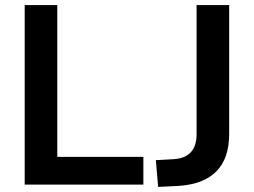

<svg xmlns="http://www.w3.org/2000/svg" viewBox="-20 -725 997 754"><path d="M77 0V-705H205V-109H543V0ZM601 9 592 -96 663 -100Q752 -106 752 -198V-705H880V-199Q880 -9 683 5Z"/></svg>

Font: Nunito Sans
Style: Bold
Weight: 700
Designer: Vernon Adams
Foundry: Vernon Adams
Version: Version 3.101; ttfautohint (v1.8.4.7-5d5b);gftools[0.9.27]